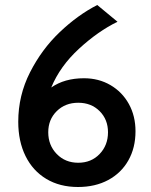

<svg xmlns="http://www.w3.org/2000/svg" viewBox="-20 -734 604 768"><path d="M522 -209Q522 -143 493.5 -92.5Q465 -42 413 -14Q361 14 292 14Q219 14 165 -18.5Q111 -51 82 -110Q53 -169 53 -247Q53 -352 100 -444.5Q147 -537 219 -605.5Q291 -674 369 -714L450 -647Q372 -609 296 -539Q220 -469 185 -384Q238 -421 316 -421Q375 -421 422 -393.5Q469 -366 495.5 -318Q522 -270 522 -209ZM412 -205Q412 -256 378.5 -289.5Q345 -323 293 -323Q241 -323 207 -289.5Q173 -256 173 -205Q173 -153 207 -118Q241 -83 293 -83Q345 -83 378.5 -118Q412 -153 412 -205Z"/></svg>

Font: Cabin SemiBold
Style: Regular
Weight: 600
Designer: Pablo Impallari
Foundry: Pablo Impallari. http://www.impallari.com Igino Marini. http://www.ikern.com
Version: Version 2.001